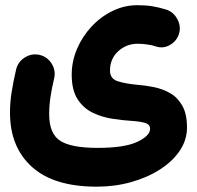

<svg xmlns="http://www.w3.org/2000/svg" viewBox="-20 -430 750 732"><path d="M18.1 -0.5Q18.1 -39.6 24.2 -78.1Q30.3 -116.7 41.5 -165.5Q48.8 -194.8 75.2 -211.2Q101.6 -227.5 130.9 -220.7Q160.2 -213.9 176.8 -187.5Q193.4 -161.1 186.5 -131.3Q177.2 -92.8 172.4 -59.8Q167.5 -26.9 167.5 5.4Q167.5 79.1 209 106.4Q250.5 133.8 352.5 133.8Q454.6 133.8 503.4 110.8Q552.2 87.9 552.2 61Q552.2 43.9 532 38.3Q511.7 32.7 480.5 30.8Q448.2 28.8 409.2 22.9Q370.1 17.1 334.5 0.2Q298.8 -16.6 276.1 -51.3Q253.4 -85.9 253.4 -145.5Q253.4 -196.3 273.7 -243.7Q293.9 -291 328.9 -328.6Q363.8 -366.2 408.9 -388.2Q454.1 -410.2 503.9 -410.2Q535.6 -410.2 560.3 -406.2Q585 -402.3 613.3 -393.6Q641.1 -384.8 656 -357.2Q670.9 -329.6 662.6 -301.8Q654.3 -273.9 628.2 -258.8Q602.1 -243.7 574.7 -252.9Q559.1 -258.3 539.8 -260.7Q520.5 -263.2 504.9 -263.2Q461.9 -263.2 430.7 -234.6Q399.4 -206.1 399.4 -161.1Q399.4 -129.4 429.4 -120.1Q459.5 -110.8 502 -106.9Q533.2 -104.5 566.4 -97.9Q599.6 -91.3 628.4 -75Q657.2 -58.6 675 -27.1Q692.9 4.4 692.9 56.6Q692.9 103.5 665.5 144.3Q638.2 185.1 590.3 215.8Q542.5 246.6 480.2 264.2Q418 281.7 348.6 281.7Q185.5 281.7 101.8 206.3Q18.1 130.9 18.1 -0.5Z"/></svg>

Font: Mikhak-DS2-FD ExtraBold
Style: Regular
Weight: 800
Designer: Amin Abedi
Version: Version 3.2